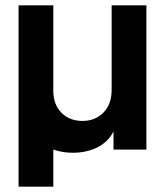

<svg xmlns="http://www.w3.org/2000/svg" viewBox="-20 -564 633 724"><path d="M50 140H181V0Q215 12 255 12Q306 12 346.5 -8Q387 -28 408 -68V0H532V-544H401V-225Q401 -171 370 -139.5Q339 -108 291 -108Q242 -108 211.5 -139Q181 -170 181 -222V-544H50Z"/></svg>

Font: Plus Jakarta Sans
Style: Bold
Weight: 700
Designer: Gumpita Rahayu
Foundry: Tokotype
Version: Version 2.004; ttfautohint (v1.8.3)